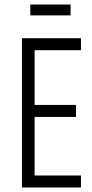

<svg xmlns="http://www.w3.org/2000/svg" viewBox="-20 -829 408 849"><path d="M77 0V-660H338V-607H133V-365H316V-312H133V-53H338V0ZM114 -761V-809H292V-761Z"/></svg>

Font: Bricolage Grotesque 12pt Condensed ExtraLight
Style: Regular
Weight: 200
Width: 3
Designer: Mathieu Triay
Foundry: Atelier Triay
Version: Version 1.001; ttfautohint (v1.8.4.7-5d5b);gftools[0.9.33.de